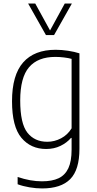

<svg xmlns="http://www.w3.org/2000/svg" viewBox="-20 -828 542 1078"><path d="M79 206.5V165.5Q150.5 190 215.5 190Q272.5 190 309 172.8Q345.5 155.5 363.8 116.5Q382 77.5 382 12V-53.5H378.5Q355 -26 319.2 -8.8Q283.5 8.5 239 8.5Q153 8.5 100.2 -54.2Q47.5 -117 47.5 -259.5Q47.5 -406.5 110 -477.5Q172.5 -548.5 292.5 -548.5Q326 -548.5 362.2 -543Q398.5 -537.5 426 -528.5V7.5Q426 125.5 374.2 177.8Q322.5 230 216.5 230Q183 230 145.8 223.8Q108.5 217.5 79 206.5ZM382 -107.5V-497.5Q364 -502.5 339 -505.5Q314 -508.5 290.5 -508.5Q192.5 -508.5 143 -450.5Q93.5 -392.5 93.5 -264Q93.5 -134.5 133.8 -83.2Q174 -32 245.5 -32Q286 -32 323 -51.5Q360 -71 382 -107.5ZM343.5 -808H383.5L283.5 -631H238L138 -808H178L261 -657Z"/></svg>

Font: Encode Sans Semi Condensed ExLight
Style: Regular
Weight: 275
Width: 4
Designer: Multiple Designers
Foundry: Impallari Type
Version: Version 2.000